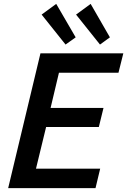

<svg xmlns="http://www.w3.org/2000/svg" viewBox="-20 -967 654 987"><path d="M22 0 188 -693H614L589 -593H283L240 -412H512L488 -314H217L165 -100H495L471 0ZM494 -738 371 -892 446 -947 545 -775ZM317 -738 194 -892 269 -947 369 -775Z"/></svg>

Font: Ubuntu Sans SemiBold
Style: Italic
Weight: 600
Italic angle: -13.5°
Designer: Dalton Maag Ltd
Foundry: Dalton Maag Ltd
Version: Version 1.006